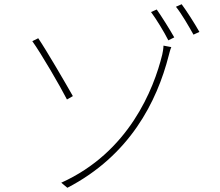

<svg xmlns="http://www.w3.org/2000/svg" viewBox="-20 -860 1040 909"><path d="M270 5 299 29C594 -124 723 -378 779 -598C781 -605 785 -623 791 -637L754 -644C754 -632 750 -608 748 -601C708 -438 590 -139 270 5ZM133 -665C174 -608 265 -452 297 -389L325 -405C291 -465 201 -620 161 -679L133 -665ZM722 -815 695 -803C719 -771 757 -709 777 -669L805 -683C783 -722 744 -784 722 -815ZM840 -840 813 -828C839 -796 873 -737 896 -696L924 -709C901 -750 863 -809 840 -840Z"/></svg>

Font: Noto Sans T Chinese Thin
Style: Regular
Weight: 100
Designer: Ryoko NISHIZUKA (kana & ideographs); Paul D. Hunt (Latin, Greek & Cyrillic); Wenlong ZHANG (bopomofo); Sandoll Communica
Foundry: Adobe Systems Incorporated
Version: Version 1.000;PS 1;hotconv 1.0.78;makeotf.lib2.5.61930